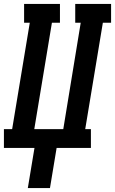

<svg xmlns="http://www.w3.org/2000/svg" viewBox="-39 -755 587 980"><path d="M103 205 137 0H-19V-96H23L113 -639H84V-735H267V-639H226L136 -96H284L373 -639H345V-735H528V-639H486L396 -96H425V0H250L216 205Z"/></svg>

Font: Iosevka Slab
Style: Bold Italic
Weight: 700
Italic angle: -9°
Monospace: yes
Designer: Belleve Invis
Foundry: Belleve Invis
Version: Version 11.1.0; ttfautohint (v1.8.3)